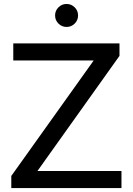

<svg xmlns="http://www.w3.org/2000/svg" viewBox="-20 -949 670 969"><path d="M583 -730V-667L169 -86H593V0H37V-61L453 -644H47V-730ZM275 -830Q258 -847 258 -871Q258 -895 275 -912Q292 -929 316 -929Q340 -929 357 -912Q374 -895 374 -871Q374 -847 357 -830Q340 -813 316 -813Q292 -813 275 -830Z"/></svg>

Font: Nacelle
Style: Regular
Weight: 400
Designer: Sora Sagano
Foundry: Sora Sagano
Version: Version 1.000;FEAKit 1.0